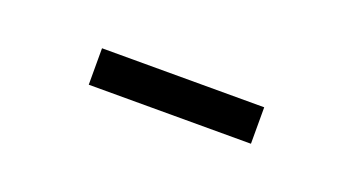

<svg xmlns="http://www.w3.org/2000/svg" viewBox="-23 -743 364 198"><g transform="rotate(20 159.0 -644.0)"><path d="M70 -664H248V-624H70Z"/></g></svg>

Font: Lineal Thin
Style: Regular
Weight: 200
Designer: Created by Frank Adebiaye with contributions from Anton Moglia & Ariel Martín Pérez
Created by Frank ADEBIAYE with FontF
Foundry: Velvetyne Type Foundry
Version: Version 2.000;Glyphs 3.2 (3227)